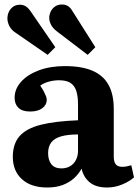

<svg xmlns="http://www.w3.org/2000/svg" viewBox="-20 -820 617 854"><path d="M190 14Q118 14 77.5 -23Q37 -60 37 -122Q37 -181 67.5 -215Q98 -249 161.5 -265Q225 -281 327 -285V-356Q327 -393 319 -416.5Q311 -440 293 -451.5Q275 -463 242 -463Q219 -463 196 -456.5Q173 -450 159 -439Q170 -423 176 -411Q182 -399 185 -391Q188 -383 188 -376Q188 -354 168.5 -339Q149 -324 114 -324Q79 -324 62 -340.5Q45 -357 45 -385Q45 -424 73.5 -456Q102 -488 152.5 -507Q203 -526 269 -526Q343 -526 391 -505.5Q439 -485 462.5 -443Q486 -401 486 -335V-123Q486 -100 495 -89Q504 -78 524 -78Q534 -78 544 -80Q554 -82 564 -85L576 -31Q556 -13 523.5 0.5Q491 14 456 14Q407 14 379 -9Q351 -32 343 -70Q330 -46 309 -27Q288 -8 258.5 3Q229 14 190 14ZM253 -71Q275 -71 291.5 -80.5Q308 -90 317.5 -108Q327 -126 327 -149V-222Q282 -222 252 -213.5Q222 -205 208 -186.5Q194 -168 194 -139Q194 -108 208.5 -89.5Q223 -71 253 -71ZM192 -576 50 -674Q31 -686 22 -703.5Q13 -721 13 -738Q13 -753 19 -766.5Q25 -780 37.5 -789.5Q50 -799 69 -799Q83 -799 94.5 -792Q106 -785 118 -767L226 -610ZM370 -576 235 -679Q216 -693 207.5 -709Q199 -725 199 -740Q199 -754 205 -767.5Q211 -781 224 -790.5Q237 -800 255 -800Q270 -800 281.5 -793.5Q293 -787 304 -768L404 -610Z"/></svg>

Font: Literata 18pt
Style: Bold
Weight: 700
Designer: Latin by Veronika Burian and Jose Scaglione. Greek by Irene Vlachou. Cyrillic by Vera Evstafieva.
Foundry: TypeTogether
Version: Version 3.103;gftools[0.9.29]